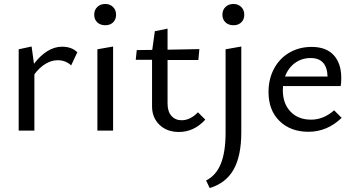

<svg xmlns="http://www.w3.org/2000/svg" viewBox="-20 -657 1781 966"><path d="M369 -394 338 -328Q310 -354 270 -354Q239 -354 208.5 -335.5Q178 -317 153 -283V0H74V-409L139 -423L151 -336Q182 -377 218 -399.5Q254 -422 292 -422Q341 -422 369 -394Z M470 -409 549 -423V0H470ZM454 -583Q454 -607 469.5 -622Q485 -637 510 -637Q533 -637 548.5 -622Q564 -607 564 -583Q564 -559 549 -544.5Q534 -530 510 -530Q485 -530 469.5 -544.5Q454 -559 454 -583Z M1013 -55Q956 7 880 7Q820 7 782.5 -29Q745 -65 745 -122V-356H663L668 -405L746 -406L759 -500L823 -513V-407L983 -410L978 -355H823V-136Q823 -96 842.5 -74Q862 -52 894 -52Q937 -52 976 -92Z M1115 -409 1194 -423V9Q1194 128 1155 196.5Q1116 265 1035 289L1017 251Q1067 226 1091 167Q1115 108 1115 9ZM1099 -583Q1099 -607 1114.5 -622Q1130 -637 1155 -637Q1178 -637 1193.5 -622Q1209 -607 1209 -583Q1209 -559 1194 -544.5Q1179 -530 1155 -530Q1130 -530 1114.5 -544.5Q1099 -559 1099 -583Z M1699 -64Q1626 6 1532 6Q1442 6 1386.5 -48Q1331 -102 1331 -194Q1331 -260 1359 -312Q1387 -364 1436.5 -392.5Q1486 -421 1548 -421Q1621 -421 1659 -379.5Q1697 -338 1697 -265Q1697 -238 1694 -224H1404Q1403 -217 1403 -203Q1403 -136 1441.5 -95.5Q1480 -55 1545 -55Q1608 -55 1661 -102ZM1414 -272H1628Q1625 -365 1543 -365Q1498 -365 1464 -340Q1430 -315 1414 -272Z"/></svg>

Font: Ysabeau Medium
Style: Regular
Weight: 500
Designer: Christian Thalmann (Catharsis Fonts)
Version: Version 0.003